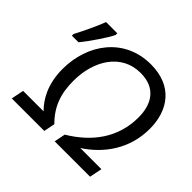

<svg xmlns="http://www.w3.org/2000/svg" viewBox="-167 -930 1136 1136"><g transform="rotate(45 400.5 -362.5)"><path d="M331 0 345 -70C270 -145 243 -226 243 -332C243 -499 330 -646 492 -646C618 -646 669 -562 669 -451C669 -280 574 -155 432 -70L418 0H714L730 -79H553C672 -156 764 -282 764 -450C764 -605 680 -725 499 -725C277 -725 148 -544 148 -336C148 -208 197 -128 246 -79H75L59 0ZM48 -528V-514H103C146 -565 211 -663 228 -700V-714H134C115 -662 73 -575 48 -528Z"/></g></svg>

Font: BC Sans
Style: Italic
Weight: 400
Italic angle: -12°
Designer: Monotype Design Team
Designer: Province of B.C.
Foundry: Monotype Imaging Inc.
Version: Version 2.000;GOOG;noto-source:20170915:90ef993387c0